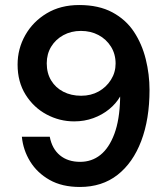

<svg xmlns="http://www.w3.org/2000/svg" viewBox="-20 -732 661 764"><path d="M298 12Q227 12 177.5 -16Q128 -44 100 -89.5Q72 -135 67 -188H178Q187 -140 218.5 -114Q250 -88 299 -88Q345 -88 379.5 -115.5Q414 -143 435 -199Q456 -255 458 -340Q458 -342 458 -344Q458 -346 458 -348Q442 -320 414.5 -297.5Q387 -275 351.5 -262Q316 -249 275 -249Q217 -249 165.5 -276.5Q114 -304 82 -355Q50 -406 50 -475Q50 -538 80.5 -592Q111 -646 166 -679Q221 -712 295 -712Q373 -712 427 -683Q481 -654 513 -605.5Q545 -557 560 -496.5Q575 -436 575 -374Q575 -258 542 -171Q509 -84 447.5 -36Q386 12 298 12ZM303 -351Q342 -351 372.5 -368Q403 -385 421.5 -414.5Q440 -444 440 -479Q440 -517 421.5 -546.5Q403 -576 372 -592.5Q341 -609 302 -609Q263 -609 232 -592Q201 -575 183.5 -546Q166 -517 166 -480Q166 -441 183.5 -412Q201 -383 232 -367Q263 -351 303 -351Z"/></svg>

Font: DM Sans 28pt SemiBold
Style: Regular
Weight: 600
Version: Version 4.004;gftools[0.9.30]